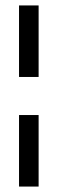

<svg xmlns="http://www.w3.org/2000/svg" viewBox="-20 -686 212 706"><path d="M50 -403V-666H122V-403ZM50 0V-263H122V0Z"/></svg>

Font: Sulphur Point
Style: Regular
Weight: 400
Designer: Noponies / Dale Sattler
Foundry: Noponies
Version: Version 1.000; ttfautohint (v1.8)